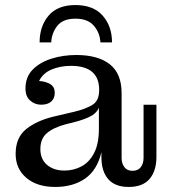

<svg xmlns="http://www.w3.org/2000/svg" viewBox="-20 -732 671 761"><path d="M137 -564Q137 -628 172.5 -670Q208 -712 279 -712Q350 -712 387 -670Q424 -628 424 -564H378Q376 -602 352 -630Q328 -658 279 -658Q230 -658 207.5 -630Q185 -602 183 -564ZM199 9Q127 9 84.5 -27Q42 -63 42 -122Q42 -187 84 -220.5Q126 -254 193 -270L274 -289Q320 -300 346.5 -316.5Q373 -333 373 -374V-376Q373 -471 261 -471Q219 -471 184.5 -456.5Q150 -442 135 -411Q163 -409 180 -398Q197 -387 197 -364Q197 -342 183 -329.5Q169 -317 143 -317Q118 -317 99.5 -333.5Q81 -350 81 -381Q81 -427 109.5 -456Q138 -485 184 -499.5Q230 -514 282 -514Q369 -514 415.5 -477Q462 -440 462 -363V-106Q462 -84 473 -69.5Q484 -55 505 -55Q527 -55 538 -69.5Q549 -84 549 -106V-317H600V-110Q600 -55 573 -23Q546 9 490 9Q436 9 409 -22Q382 -53 382 -109V-129Q365 -57 317 -24Q269 9 199 9ZM140 -141Q140 -101 166.5 -78.5Q193 -56 235 -56Q272 -56 303 -72.5Q334 -89 353 -125.5Q372 -162 372 -222V-305Q364 -286 344 -274Q324 -262 286 -251L239 -239Q191 -226 165.5 -204Q140 -182 140 -141Z"/></svg>

Font: Montagu Slab 144pt
Style: Regular
Weight: 400
Designer: Florian Karsten
Foundry: Florian Karsten
Version: Version 1.000; ttfautohint (v1.8.3)